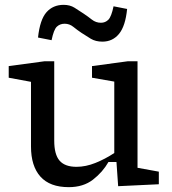

<svg xmlns="http://www.w3.org/2000/svg" viewBox="-20 -761 712 793"><path d="M468 8 461 -92H428Q404 -50 364 -19Q324 12 264 12Q186 12 147 -31.5Q108 -75 108 -156V-423L16 -440V-488L164 -508H204V-180Q204 -123 226 -97.5Q248 -72 296 -72Q334 -72 374 -88Q414 -104 452 -129V-424L360 -440V-488L508 -508H548V-68L636 -52V0ZM137 -606Q145 -680 172 -710.5Q199 -741 243 -741Q269 -741 288 -729Q307 -717 325 -705Q343 -693 359.5 -680Q376 -667 397 -667Q415 -667 427.5 -679.5Q440 -692 449 -735L505 -724Q498 -653 471.5 -621Q445 -589 403 -589Q375 -589 355 -601Q335 -613 317 -625Q299 -637 283 -650Q267 -663 247 -663Q228 -663 215 -651Q202 -639 193 -595Z"/></svg>

Font: Source Serif 4 Caption
Style: Regular
Weight: 400
Designer: Frank Grießhammer
Foundry: Adobe Systems Incorporated
Version: Version 4.004;hotconv 1.0.117;makeotfexe 2.5.65602